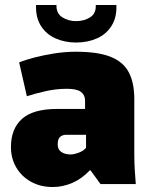

<svg xmlns="http://www.w3.org/2000/svg" viewBox="-20 -740 611 772"><path d="M192 12Q143 12 105 -9Q67 -30 45.5 -66.5Q24 -103 24 -149Q24 -222 68.5 -262Q113 -302 210 -302H322V-336Q322 -358 305.5 -370.5Q289 -383 249 -383Q205 -383 161.5 -373Q118 -363 88 -353L57 -489Q81 -499 117.5 -508.5Q154 -518 197.5 -525Q241 -532 285 -532Q374 -532 425 -511.5Q476 -491 498 -449Q520 -407 520 -342V-119Q520 -87 522 -54.5Q524 -22 526 0H384L344 -55H341Q309 -21 270.5 -4.5Q232 12 192 12ZM264 -119Q278 -119 297.5 -126.5Q317 -134 326 -146V-198H245Q232 -198 222 -190Q212 -182 212 -159Q212 -139 226.5 -129Q241 -119 264 -119ZM286 -569Q241 -569 203.5 -585.5Q166 -602 144.5 -636Q123 -670 125 -720H207Q206 -686 230.5 -670.5Q255 -655 286 -655Q318 -655 342.5 -670.5Q367 -686 365 -720H448Q450 -670 428.5 -636Q407 -602 369.5 -585.5Q332 -569 286 -569Z"/></svg>

Font: Murecho Black
Style: Regular
Weight: 900
Designer: Neil Summerour
Foundry: Positype
Version: Version 1.010; ttfautohint (v1.8.3)